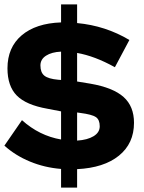

<svg xmlns="http://www.w3.org/2000/svg" viewBox="-20 -788 654 874"><path d="M258 66V-19Q183 -25 116.5 -52.5Q50 -80 0 -125L80 -241Q159 -170 258 -153V-281L196 -293Q99 -310 56.5 -353Q14 -396 14 -477Q14 -572 78.5 -627Q143 -682 258 -686V-768H331V-683Q460 -671 569 -606L503 -482Q456 -508 413.5 -524Q371 -540 331 -547V-417L392 -407Q495 -389 542.5 -346.5Q590 -304 590 -229Q590 -135 521.5 -79.5Q453 -24 331 -18V66ZM258 -424V-553Q215 -551 189.5 -534.5Q164 -518 164 -490Q164 -458 182 -443.5Q200 -429 245 -425ZM331 -148Q378 -151 406 -168Q434 -185 434 -213Q434 -243 416.5 -255Q399 -267 345 -274L331 -276Z"/></svg>

Font: Red Hat Display Black
Style: Regular
Weight: 900
Designer: Pentagram, MCKL
Foundry: Pentagram, MCKL
Version: Version 1.023; ttfautohint (v1.8.3)